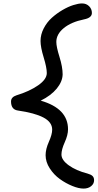

<svg xmlns="http://www.w3.org/2000/svg" viewBox="-20 -828 565 1112"><path d="M463.9 264.2Q436 264.2 398.7 249Q361.3 233.9 326.7 209Q292 184.1 268.1 147Q244.1 109.9 244.1 70.8Q244.1 35.6 263.2 -7.1Q282.2 -49.8 282.2 -77.1Q282.2 -120.6 231.9 -147.2Q181.6 -173.8 83 -188Q43.9 -193.8 43.9 -240.2Q43.9 -265.6 75.2 -275.9Q150.4 -298.8 200.7 -333.7Q251 -368.7 251 -404.8Q251 -436.5 232.9 -495.6Q214.8 -554.7 214.8 -590.8Q214.8 -628.4 233.4 -664.1Q252 -699.7 280.3 -725.1Q308.6 -750.5 341.6 -769.8Q374.5 -789.1 404.5 -798.6Q434.6 -808.1 455.1 -808.1Q480 -808.1 496.1 -792Q512.2 -775.9 512.2 -752.9Q512.2 -724.6 466.8 -715.8Q392.6 -700.7 349.4 -665.3Q306.2 -629.9 306.2 -585Q306.2 -557.1 324.5 -498.5Q342.8 -439.9 342.8 -397Q341.8 -355.5 308.6 -314.9Q275.4 -274.4 215.8 -245.1Q374 -199.7 374 -79.1Q374 -46.4 355 -4.2Q335.9 38.1 335.9 66.9Q335.9 99.1 378.4 129.6Q420.9 160.2 485.8 176.8Q506.8 182.6 515.9 191.4Q524.9 200.2 524.9 215.8Q524.9 236.3 507.8 250.2Q490.7 264.2 463.9 264.2Z"/></svg>

Font: Shantell Sans Irregular
Style: Regular
Weight: 400
Designer: Stephen Nixon, Anya Danilova, Shantell Martin
Foundry: Arrow Type
Version: Version 1.006;[9816181b4]